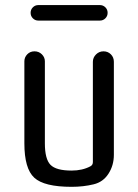

<svg xmlns="http://www.w3.org/2000/svg" viewBox="-20 -720 540 750"><path d="M259.8 9.8Q152.3 9.8 113.8 -25.9Q75.2 -61.5 75.2 -160.2V-480.5Q75.2 -496.1 86.4 -507.8Q97.7 -519.5 114.7 -519.5Q131.8 -519.5 143.6 -507.8Q155.3 -496.1 155.3 -480.5V-160.2Q155.3 -98.6 177.2 -76.2Q199.2 -53.7 259.8 -53.7Q301.8 -53.7 333 -70.3Q342.8 -75.2 342.8 -86.9V-478.5Q342.8 -495.1 355 -507.3Q367.2 -519.5 384.3 -519.5Q401.4 -519.5 413.1 -507.8Q424.8 -496.1 424.8 -478.5V-115.2Q424.8 -74.2 403.8 -41.5Q382.8 -8.8 345.7 0Q305.7 9.8 259.8 9.8ZM129.9 -700.2H370.1Q382.8 -700.2 391.6 -691.4Q400.4 -682.6 400.4 -669.9Q400.4 -657.2 391.6 -648.4Q382.8 -639.6 370.1 -639.6H129.9Q117.2 -639.6 108.4 -648.4Q99.6 -657.2 99.6 -669.9Q99.6 -682.6 108.4 -691.4Q117.2 -700.2 129.9 -700.2Z"/></svg>

Font: Rounded-X Mgen+ 1mn regular
Style: Regular
Weight: 400
Designer: [Source Han Sans]
Ryoko NISHIZUKA  (kana & ideographs); Paul D. Hunt (Latin, Greek & Cyrillic); Wenlong ZHANG  (bopomofo
Version: Version 1.059.20150602